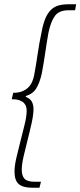

<svg xmlns="http://www.w3.org/2000/svg" viewBox="-20 -728 377 900"><path d="M131 152Q88 152 68 135Q48 118 48 76Q48 49 57 10.5Q66 -28 76.5 -68.5Q87 -109 96 -146.5Q105 -184 105 -208Q105 -218 102.5 -227.5Q100 -237 92.5 -245Q85 -253 71 -258Q57 -263 35 -263L42 -293Q68 -293 85.5 -300.5Q103 -308 114 -319.5Q125 -331 131 -345.5Q137 -360 140 -375Q149 -423 156.5 -475Q164 -527 175 -578Q182 -616 192.5 -641Q203 -666 218 -681Q233 -696 253.5 -702Q274 -708 302 -708H337L332 -680H302Q257 -680 237.5 -653.5Q218 -627 207 -574Q199 -529 192 -480.5Q185 -432 176 -384Q166 -339 149.5 -313Q133 -287 101 -278V-274Q123 -265 130 -250Q137 -235 137 -218Q137 -191 128.5 -152Q120 -113 109.5 -72.5Q99 -32 90.5 5.5Q82 43 82 68Q82 96 95 110Q108 124 144 124H172L165 152Z"/></svg>

Font: TypoPRO Source Sans Pro
Style: Italic
Weight: 300
Italic angle: -11°
Designer: Paul D. Hunt
Foundry: Adobe Systems Incorporated
Version: Version 1.075;PS 2.000;hotconv 1.0.86;makeotf.lib2.5.63406